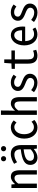

<svg xmlns="http://www.w3.org/2000/svg" viewBox="1621 -2429 821 4103"><g transform="rotate(-90 2031.5 -377.5)"><path d="M66 0H159V-397C198 -451 232 -478 274 -478C333 -478 353 -438 353 -350V0H445V-360C445 -489 405 -556 307 -556C243 -556 194 -518 152 -469H148L141 -544H66Z M717 13C784 13 845 -22 897 -65H900L908 0H983V-334C983 -469 928 -557 795 -557C707 -557 631 -518 582 -486L617 -423C660 -452 717 -481 780 -481C869 -481 892 -414 892 -344C661 -318 559 -259 559 -141C559 -43 626 13 717 13ZM743 -61C689 -61 647 -85 647 -147C647 -217 709 -262 892 -283V-132C839 -85 795 -61 743 -61ZM691 -657C723 -657 747 -681 747 -712C747 -743 723 -767 691 -767C659 -767 636 -743 636 -712C636 -681 659 -657 691 -657ZM906 -657C938 -657 962 -681 962 -712C962 -743 938 -767 906 -767C874 -767 850 -743 850 -712C850 -681 874 -657 906 -657Z M1358 13C1419 13 1476 -11 1520 -54L1481 -115C1451 -84 1411 -63 1367 -63C1277 -63 1215 -146 1215 -271C1215 -396 1280 -482 1369 -482C1407 -482 1436 -463 1463 -435L1510 -494C1474 -529 1429 -557 1364 -557C1234 -557 1121 -453 1121 -271C1121 -92 1225 13 1358 13Z M1629 0H1722V-397C1761 -451 1795 -478 1837 -478C1896 -478 1916 -438 1916 -350V0H2008V-360C2008 -489 1968 -556 1870 -556C1807 -556 1760 -516 1717 -467L1720 -576L1722 -768H1629Z M2312 13C2438 13 2507 -60 2507 -148C2507 -251 2419 -284 2344 -314C2283 -338 2227 -355 2227 -408C2227 -449 2257 -486 2324 -486C2373 -486 2405 -466 2443 -438L2487 -497C2444 -530 2392 -557 2323 -557C2207 -557 2139 -490 2139 -404C2139 -311 2225 -275 2297 -246C2358 -222 2418 -199 2418 -142C2418 -96 2384 -57 2315 -57C2248 -57 2207 -84 2158 -122L2113 -62C2166 -19 2233 13 2312 13Z M2893 12C2934 12 2980 2 3019 -15L3000 -82C2972 -68 2944 -61 2914 -61C2840 -61 2814 -106 2814 -184V-470H3004V-544H2814V-697H2738L2727 -544L2611 -539V-470H2723V-186C2723 -67 2765 12 2893 12Z M3344 12C3408 12 3455 -7 3495 -33L3462 -92C3430 -72 3398 -60 3355 -60C3266 -60 3208 -134 3204 -250H3513C3515 -263 3516 -283 3516 -302C3516 -458 3449 -556 3329 -556C3217 -556 3113 -448 3113 -271C3113 -93 3216 12 3344 12ZM3203 -317C3210 -423 3267 -484 3330 -484C3397 -484 3436 -426 3436 -317Z M3812 13C3938 13 4007 -60 4007 -148C4007 -251 3919 -284 3844 -314C3783 -338 3727 -355 3727 -408C3727 -449 3757 -486 3824 -486C3873 -486 3905 -466 3943 -438L3987 -497C3944 -530 3892 -557 3823 -557C3707 -557 3639 -490 3639 -404C3639 -311 3725 -275 3797 -246C3858 -222 3918 -199 3918 -142C3918 -96 3884 -57 3815 -57C3748 -57 3707 -84 3658 -122L3613 -62C3666 -19 3733 13 3812 13Z"/></g></svg>

Font: Noto Sans Mono CJK SC
Style: Regular
Weight: 400
Designer: Ryoko NISHIZUKA 西塚涼子 (kana, bopomofo & ideographs); Paul D. Hunt (Latin, Greek & Cyrillic); Sandoll Communications 산돌커뮤니
Foundry: Adobe
Version: Version 2.004;hotconv 1.0.118;makeotfexe 2.5.65603